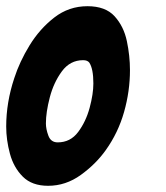

<svg xmlns="http://www.w3.org/2000/svg" viewBox="-33 -594 534 619"><path d="M122 5Q70 5 40.5 -24.5Q11 -54 -1 -98.5Q-13 -143 -13 -186Q-13 -264 13 -342Q30 -395 62.5 -448Q95 -501 142 -537.5Q189 -574 249 -574Q307 -574 336.5 -541.5Q366 -509 376 -461.5Q386 -414 386 -368Q386 -300 367 -233Q348 -166 308 -110Q276 -65 227.5 -30Q179 5 122 5ZM153 -135Q194 -135 219 -168.5Q244 -202 256 -246.5Q268 -291 268 -325Q268 -372 255 -392Q249 -400 235 -400Q193 -400 166.5 -364Q140 -328 127.5 -280Q115 -232 115 -196Q115 -178 123 -156.5Q131 -135 153 -135Z"/></svg>

Font: Bangerz
Style: Bold
Weight: 700
Designer: vernon adams
Foundry: Vernon Adams
Version: Version 2.10;February 7, 2025;FontCreator 13.0.0.2683 64-bit